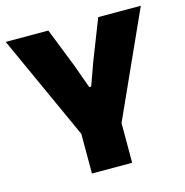

<svg xmlns="http://www.w3.org/2000/svg" viewBox="-97 -730 792 821"><g transform="rotate(-15 299.0 -319.5)"><path d="M218 -159 0 -639H188.5L257.5 -464L295 -360H303.5L341 -464L409.5 -639H598L381 -159ZM210.5 0V-320H388.5V0Z"/></g></svg>

Font: Anek Bangla Medium ExtraBold
Style: Regular
Weight: 800
Version: Version 1.003